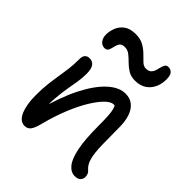

<svg xmlns="http://www.w3.org/2000/svg" viewBox="-214 -899 1039 1039"><g transform="rotate(45 306.0 -379.0)"><path d="M530.4 9.2Q500.4 9.2 477.4 -18.6Q454.4 -46.4 441.7 -108.5Q429 -170.6 429 -271.8Q429 -319.8 427.2 -349Q425.4 -378.2 420.7 -394.9Q416 -411.6 408.2 -421.9Q400.4 -432.2 387.8 -443Q408.4 -444.4 422.5 -438.5Q436.6 -432.6 444 -418.5Q451.4 -404.4 451.6 -380.2Q438.2 -400.8 428.5 -407.7Q418.8 -414.6 404.8 -414.6Q385 -414.6 359 -389.2Q333 -363.8 304.9 -317.9Q276.8 -272 250.9 -208.6Q225 -145.2 205.2 -69.4Q194.6 -25.4 181.6 -8.2Q168.6 9 147.2 9Q109.6 9 90.6 -36Q71.6 -81 71.6 -151Q71.6 -201.6 76.1 -239.6Q80.6 -277.6 86.1 -310.6Q91.6 -343.6 96.1 -378.8Q100.6 -414 100.6 -459.4Q100.6 -478 109.9 -488.6Q119.2 -499.2 137 -499.2Q159.6 -499.2 172.1 -482.4Q184.6 -465.6 184.6 -427.6Q184.6 -394.8 179.4 -363.9Q174.2 -333 168 -296.9Q161.8 -260.8 157.8 -213.6Q153.8 -166.4 157 -102L138.8 -106.8Q172.8 -236.2 217.3 -323.9Q261.8 -411.6 311.4 -456.6Q361 -501.6 409.2 -501.6Q444 -501.6 467.3 -483Q490.6 -464.4 502.6 -429.9Q514.6 -395.4 514.6 -347.6Q514.6 -270 515.9 -214Q517.2 -158 526.1 -122Q535 -86 556.6 -67.4Q566.8 -58.8 570.8 -49.6Q574.8 -40.4 574.8 -27.4Q574.8 -13.6 564.3 -2.2Q553.8 9.2 530.4 9.2ZM154 -594.6Q133.8 -594.6 121 -611Q108.2 -627.4 108.2 -652.4Q108.2 -679.2 118.9 -706.1Q129.6 -733 154.3 -750.7Q179 -768.4 221 -768.4Q257.2 -768.4 282.2 -754.1Q307.2 -739.8 325.3 -721.5Q343.4 -703.2 358.5 -688.9Q373.6 -674.6 390.6 -674.6Q411 -674.6 420.9 -683.8Q430.8 -693 435.5 -707Q440.2 -721 443.3 -735Q446.4 -749 452.7 -758.2Q459 -767.4 472.2 -767.4Q489.2 -767.4 500.5 -755.2Q511.8 -743 511.8 -713Q511.8 -657.2 480.7 -621.9Q449.6 -586.6 395 -586.6Q364.2 -586.6 342.2 -600.1Q320.2 -613.6 302.3 -631.8Q284.4 -650 267.2 -663.5Q250 -677 228.8 -677Q206 -677 197.5 -664.6Q189 -652.2 185.8 -635.8Q182.6 -619.4 176.7 -607Q170.8 -594.6 154 -594.6Z"/></g></svg>

Font: Shantell Sans Light
Style: Regular
Weight: 300
Designer: Stephen Nixon, Anya Danilova, Shantell Martin
Foundry: Arrow Type
Version: Version 1.011;[c5ecc13dd]